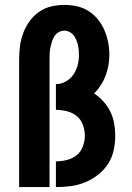

<svg xmlns="http://www.w3.org/2000/svg" viewBox="-20 -763 540 783"><path d="M208 0V-105Q230 -105 252.5 -110.5Q275 -116 292.5 -130Q310 -144 318 -166Q326 -188 326 -210Q326 -232 318 -254Q310 -276 292.5 -290Q275 -304 252.5 -309.5Q230 -315 208 -315V-420Q229 -420 248 -430.5Q267 -441 279 -458.5Q291 -476 296.5 -496.5Q302 -517 302 -538Q302 -549 301 -559.5Q300 -570 297.5 -580.5Q295 -591 290.5 -601.5Q286 -612 279.5 -620Q273 -628 263 -633Q253 -638 242 -638Q230 -638 219 -631.5Q208 -625 201.5 -614.5Q195 -604 191.5 -592.5Q188 -581 185.5 -569Q183 -557 182.5 -544.5Q182 -532 182 -520V0H58V-520Q58 -547 61.5 -574.5Q65 -602 74.5 -627.5Q84 -653 100 -675.5Q116 -698 138.5 -714Q161 -730 188 -736.5Q215 -743 242 -743Q268 -743 293.5 -737.5Q319 -732 341 -718Q363 -704 379.5 -683.5Q396 -663 406 -639.5Q416 -616 421 -590.5Q426 -565 426 -539Q426 -517 422 -495.5Q418 -474 410.5 -454Q403 -434 391 -415.5Q379 -397 364 -382Q385 -368 402 -349Q419 -330 430 -307.5Q441 -285 445.5 -260Q450 -235 450 -210Q450 -180 443.5 -150Q437 -120 420.5 -94.5Q404 -69 379.5 -50Q355 -31 327 -19.5Q299 -8 268.5 -4Q238 0 208 0Z"/></svg>

Font: Iosevka Term Curly Extrabold
Style: Regular
Weight: 800
Designer: Belleve Invis
Foundry: Belleve Invis
Version: Version 32.3.0